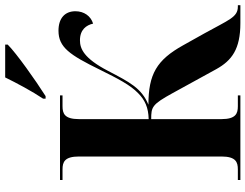

<svg xmlns="http://www.w3.org/2000/svg" viewBox="-126 -846 971 760"><g transform="rotate(-90 360.0 -465.5)"><path d="M350 -781V-771H360C423 -811 529 -886 564 -921V-931H434C412 -886 379 -824 350 -781ZM28 0H363V-10H320C291 -10 269 -18 269 -75V-353C317 -353 327 -350 372 -268L467 -95C501 -34 546 0 649 0H720V-10H714C672 -10 662 -46 608 -143L561 -227C503 -331 447 -364 326 -364C392 -391 416 -440 460 -524C510 -620 548 -635 581 -635C623 -635 641 -610 647 -583C677 -592 696 -619 696 -653C696 -694 669 -720 619 -720C553 -720 523 -675 465 -557C429 -484 404 -436 372 -405C345 -378 315 -364 269 -363V-639C269 -696 291 -704 320 -704H363V-714H28V-704H70C99 -704 121 -696 121 -639V-75C121 -18 99 -10 70 -10H28Z"/></g></svg>

Font: Noto Serif Display
Style: Bold
Weight: 700
Designer: Monotype Design Team
Foundry: Monotype Imaging Inc.
Version: Version 2.009